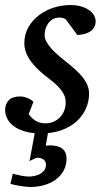

<svg xmlns="http://www.w3.org/2000/svg" viewBox="-28 -514 418 757"><path d="M234.4 111.8Q234.4 137.7 223.1 158.4Q211.9 179.2 192.4 193.6Q172.9 208 147.2 215.6Q121.6 223.1 93.3 223.1Q82 223.1 70.1 221.7Q58.1 220.2 47.4 218.5Q36.6 216.8 27.6 214.6Q18.6 212.4 13.2 210.9L22.5 170.9Q33.7 173.8 52.2 178Q70.8 182.1 87.4 182.1Q94.2 182.1 105.5 180.2Q116.7 178.2 127.2 173.1Q137.7 168 145.5 158.7Q153.3 149.4 153.3 134.8Q153.3 127.4 150.1 122.3Q147 117.2 142.3 114Q137.7 110.8 131.8 109.4Q126 107.9 120.1 107.9Q115.7 107.9 109.9 110.6Q104 113.3 88.4 121.1L108.9 11.2Q86.9 9.3 69.3 3.9Q43 -3.9 25.9 -16.8Q8.8 -29.8 0.5 -46.4Q-7.8 -63 -7.8 -80.1Q-7.8 -104 6.6 -118.9Q21 -133.8 51.8 -133.8Q61 -133.8 69.3 -131.3Q77.6 -128.9 84.5 -125.7Q91.3 -122.6 96.4 -118.9Q101.6 -115.2 104 -112.8L85 -64Q95.7 -48.8 111.6 -38.3Q127.4 -27.8 152.8 -27.8Q168 -27.8 182.1 -33.7Q196.3 -39.6 207.3 -50.3Q218.3 -61 224.6 -76.4Q231 -91.8 231 -110.8Q231 -126 224.9 -139.4Q218.8 -152.8 207.8 -165.5Q196.8 -178.2 181.9 -190.7Q167 -203.1 148.9 -216.8Q133.3 -229 118.9 -243.2Q104.5 -257.3 93 -273.2Q81.5 -289.1 74.7 -306.6Q67.9 -324.2 67.9 -342.8Q67.9 -379.4 84.5 -407.7Q101.1 -436 127.2 -455.3Q153.3 -474.6 185.3 -484.4Q217.3 -494.1 248 -494.1Q276.4 -494.1 295.7 -487.5Q314.9 -481 326.9 -471.4Q338.9 -461.9 344 -450.9Q349.1 -439.9 349.1 -431.2Q349.1 -413.6 341.3 -403.1Q333.5 -392.6 322.3 -386.7Q311 -380.9 298.6 -378.7Q286.1 -376.5 276.9 -376L231.9 -437Q229 -439.5 222.7 -442.1Q216.3 -444.8 207 -444.8Q190.4 -444.8 179.2 -437.7Q168 -430.7 160.9 -420.2Q153.8 -409.7 150.9 -397.7Q147.9 -385.7 147.9 -376Q147.9 -362.3 155.8 -348.4Q163.6 -334.5 176.3 -320.6Q189 -306.6 204.8 -293.2Q220.7 -279.8 236.8 -267.1Q253.4 -253.9 268.8 -240Q284.2 -226.1 296.4 -211.2Q308.6 -196.3 315.9 -179.7Q323.2 -163.1 323.2 -145Q323.2 -114.3 310.8 -85.9Q298.3 -57.6 274.2 -35.6Q250 -13.7 213.9 -0.5Q189.9 7.8 161.1 10.7L152.3 61Q156.2 60.1 159.9 59.6Q163.6 59.1 167.5 59.1Q234.4 59.1 234.4 111.8Z"/></svg>

Font: Charis SIL
Style: Italic
Weight: 400
Italic angle: -11°
Foundry: SIL International
Version: Version 4.112